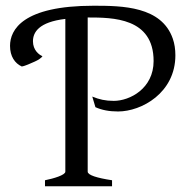

<svg xmlns="http://www.w3.org/2000/svg" viewBox="-20 -650 675 670"><path d="M286 -51V-589C374 -589 516 -588 516 -437C516 -341 433 -298 377 -298C348 -298 326 -303 302 -313L313 -276C335 -266 361 -261 392 -261C474 -261 592 -326 592 -457C592 -478 589 -498 583 -515C544 -628 407 -630 307 -630C59 -630 15 -546 15 -490C15 -453 32 -429 56 -418C63 -419 70 -422 78 -425L101 -435C113 -440 126 -449 128 -454C116 -459 95 -475 95 -506C95 -537 115 -573 208 -584V-51C208 -39 167 -27 137 -21V0H371V-21C318 -29 286 -39 286 -51Z"/></svg>

Font: Temporarium
Style: Regular
Weight: 400
Version: Version 1.1